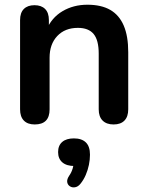

<svg xmlns="http://www.w3.org/2000/svg" viewBox="-20 -519 625 813"><path d="M127 8Q97 8 81 -8.5Q65 -25 65 -56V-434Q65 -465 81 -481Q97 -497 126 -497Q155 -497 171 -481Q187 -465 187 -434V-366L176 -391Q198 -444 244.5 -471.5Q291 -499 350 -499Q409 -499 447 -477Q485 -455 504 -410.5Q523 -366 523 -298V-56Q523 -25 507 -8.5Q491 8 461 8Q431 8 414.5 -8.5Q398 -25 398 -56V-292Q398 -349 376.5 -375Q355 -401 310 -401Q255 -401 222.5 -366.5Q190 -332 190 -275V-56Q190 8 127 8ZM320 260Q310 272 297.5 274Q285 276 275.5 269.5Q266 263 264.5 251.5Q263 240 273 225Q283 211 288 193.5Q293 176 293 163L296 184Q262 184 244 168.5Q226 153 226 125Q226 97 243.5 82Q261 67 293 67Q326 67 343.5 84Q361 101 361 136Q361 157 356.5 179Q352 201 343 222Q334 243 320 260Z"/></svg>

Font: Nunito ExtraLight
Style: Regular
Weight: 200
Designer: Vernon Adams
Foundry: Vernon Adams
Version: Version 3.602